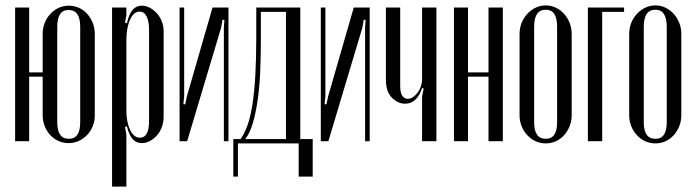

<svg xmlns="http://www.w3.org/2000/svg" viewBox="-20 -523 2575 711"><path d="M235 -502Q255 -502 272.5 -494Q290 -486 303 -471.5Q316 -457 323.5 -438Q331 -419 331 -397V-96Q331 -75 323.5 -56Q316 -37 302.5 -23Q289 -9 271.5 -1Q254 7 234 7Q214 7 196.5 -1Q179 -9 166 -23Q153 -37 145.5 -56Q138 -75 138 -96V-239H88V0H36V-495H88V-255H138V-397Q138 -419 145.5 -438Q153 -457 166.5 -471.5Q180 -486 197.5 -494Q215 -502 235 -502ZM234 -486Q192 -486 192 -424V-70Q192 -9 235 -9Q277 -9 277 -70V-424Q277 -486 234 -486Z M443 -439 450 -437Q458 -472 471.5 -487Q485 -502 505 -502Q521 -502 535.5 -494Q550 -486 561.5 -473Q573 -460 579.5 -443Q586 -426 586 -407V-90Q586 -71 579.5 -53Q573 -35 561.5 -22Q550 -9 535.5 -1Q521 7 505 7Q485 7 471.5 -7.5Q458 -22 450 -55L443 -53L448 -24V168H395V-495H448V-467ZM448 -114Q448 -70 462 -41.5Q476 -13 498 -13Q532 -13 532 -75V-412Q532 -444 523 -462Q514 -480 497 -480Q475 -480 461.5 -450Q448 -420 448 -374Z M826 -495V0H809V-420L811 -449L804 -450L799 -421L673 0H645V-495H662V-167L659 -137H666L672 -166L767 -495Z M844 131V-8H871Q886 -29 897 -60.5Q908 -92 915 -137.5Q922 -183 925.5 -244Q929 -305 929 -384V-495H1092V-8H1138V131H1086V8H861V131ZM1039 -8V-479H946V-373Q946 -312 943.5 -255.5Q941 -199 934 -151Q927 -103 916 -66Q905 -29 888 -8Z M1349 -495V0H1332V-420L1334 -449L1327 -450L1322 -421L1196 0H1168V-495H1185V-167L1182 -137H1189L1195 -166L1290 -495Z M1543 -197Q1524 -139 1480 -139Q1453 -139 1431 -161.5Q1409 -184 1409 -228V-495H1462V-205Q1462 -179 1470 -168Q1478 -157 1490 -157Q1500 -157 1509.5 -163.5Q1519 -170 1526.5 -180Q1534 -190 1538.5 -203Q1543 -216 1543 -229V-495H1596V0H1543V-166L1549 -195Z M1713 -495V-255H1789V-495H1842V0H1789V-239H1713V0H1661V-495Z M2001 -503Q2021 -503 2038.5 -494.5Q2056 -486 2069 -471.5Q2082 -457 2089.5 -438Q2097 -419 2097 -397V-96Q2097 -75 2089.5 -56Q2082 -37 2069 -22.5Q2056 -8 2038.5 0Q2021 8 2001 8Q1981 8 1963.5 0Q1946 -8 1932.5 -22.5Q1919 -37 1911.5 -56Q1904 -75 1904 -96V-397Q1904 -419 1911.5 -438Q1919 -457 1932.5 -471.5Q1946 -486 1963.5 -494.5Q1981 -503 2001 -503ZM2001 -487Q1958 -487 1958 -424V-70Q1958 -9 2001 -9Q2043 -9 2043 -70V-424Q2043 -487 2001 -487Z M2157 -495H2291V-479H2210V0H2157Z M2407 -503Q2427 -503 2444.5 -494.5Q2462 -486 2475 -471.5Q2488 -457 2495.5 -438Q2503 -419 2503 -397V-96Q2503 -75 2495.5 -56Q2488 -37 2475 -22.5Q2462 -8 2444.5 0Q2427 8 2407 8Q2387 8 2369.5 0Q2352 -8 2338.5 -22.5Q2325 -37 2317.5 -56Q2310 -75 2310 -96V-397Q2310 -419 2317.5 -438Q2325 -457 2338.5 -471.5Q2352 -486 2369.5 -494.5Q2387 -503 2407 -503ZM2407 -487Q2364 -487 2364 -424V-70Q2364 -9 2407 -9Q2449 -9 2449 -70V-424Q2449 -487 2407 -487Z"/></svg>

Font: Moniqa Cond Heading
Style: Regular
Weight: 400
Width: 3
Designer: Rajesh Rajput
Foundry: Rajesh Rajput
Version: Version 1.000